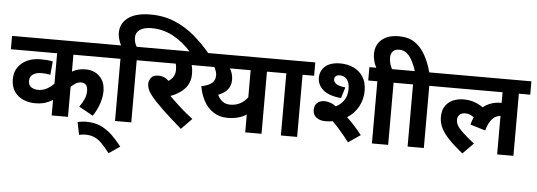

<svg xmlns="http://www.w3.org/2000/svg" viewBox="-64 -1102 4408 1576"><g transform="rotate(5 2139.5 -314.0)"><path d="M836.9 -512.2H515.1V-373Q562.5 -400.9 625 -400.9Q695.8 -400.9 741.2 -356.9Q787.1 -313 787.1 -234.9Q787.1 -189.9 770.5 -136.7Q753.4 -82 716.8 -26.9L600.1 -91.8Q623 -123 637.7 -155.8Q652.8 -188 652.8 -224.1Q652.8 -260.3 637.7 -276.4Q621.6 -291 597.2 -291Q574.7 -291 552.7 -277.3Q528.8 -261.2 515.1 -247.1V0H380.9V-127Q348.6 -108.4 314.5 -97.7Q279.8 -87.9 236.8 -87.9Q181.6 -87.9 136.2 -108.4Q90.8 -128.9 64 -168.9Q37.1 -209 37.1 -269Q37.1 -326.2 64 -365.2Q90.3 -404.8 138.7 -428.7Q188 -451.2 250 -451.2Q267.6 -451.2 306.6 -449.2Q338.9 -445.8 351.1 -441.9L340.8 -331.1Q309.6 -338.9 270 -338.9Q223.1 -338.9 197.3 -320.3Q170.9 -301.8 170.9 -269Q170.9 -229 196.3 -213.9Q221.2 -199.2 250 -199.2Q291.5 -199.2 324.2 -217.8Q356.4 -236.3 380.9 -262.2V-512.2H0V-622.1H836.9Z M597.7 36.1Q614.7 30.8 632.8 29.3Q648.9 26.9 668.9 26.9Q737.3 26.9 790.5 50.8Q841.3 75.7 883.3 115.2Q927.2 158.7 963.9 206.1L872.6 268.1Q836.4 220.7 806.6 190.4Q776.4 160.6 745.6 147Q712.9 132.8 671.9 132.8Q659.7 132.8 643.1 134.8Q638.2 135.7 629.9 137.2Q621.6 138.7 618.7 139.2Z M902.8 -512.2H822.8V-622.1H897.9Q886.2 -646 878.4 -672.9Q870.6 -697.8 870.6 -723.1Q870.6 -802.2 934.1 -849.1Q997.6 -896 1118.7 -896Q1228.5 -896 1320.8 -856.9Q1411.1 -818.4 1485.8 -753.9Q1560.5 -689.9 1621.6 -615.2H1468.8Q1396 -696.8 1313 -741.2Q1229.5 -785.2 1137.7 -785.2Q1073.7 -785.2 1039.6 -761.7Q1005.9 -737.3 1005.9 -696.8Q1005.9 -675.8 1011.7 -656.2Q1017.6 -636.7 1026.9 -622.1H1131.8V-512.2H1036.6V0H902.8Z M1533.7 -71.8 1446.8 17.1Q1358.9 -58.6 1288.6 -125Q1218.3 -192.4 1183.6 -237.8Q1160.6 -269 1154.8 -289.1Q1147.5 -309.6 1147.5 -327.1Q1147.5 -353.5 1165 -377.4Q1182.6 -401.9 1226.6 -401.9Q1276.4 -401.9 1311.5 -366.2Q1364.7 -401.4 1364.7 -459Q1364.7 -488.3 1358.9 -512.2H1116.7V-622.1H1569.8V-512.2H1489.7Q1494.1 -495.1 1496.1 -479.5Q1498.5 -459 1498.5 -437Q1498.5 -369.1 1456.5 -320.3Q1414.1 -272.5 1337.9 -244.1Q1379.4 -202.6 1427.7 -159.2Q1473.6 -116.7 1533.7 -71.8Z M2203.6 -622.1V-512.2H2109.9V0H1975.6V-147Q1912.1 -106 1821.8 -106Q1752.9 -106 1705.1 -137.7Q1655.8 -168 1626 -222.7Q1596.2 -274.9 1583.5 -346.2Q1640.1 -356.9 1668.9 -380.9Q1696.8 -403.3 1696.8 -444.8Q1696.8 -464.8 1690.4 -481Q1684.1 -499 1675.8 -512.2H1554.7V-622.1ZM1727.5 -288.1Q1743.7 -253.4 1769.5 -234.9Q1794.4 -215.8 1833.5 -215.8Q1918.5 -215.8 1975.6 -288.1V-512.2H1804.7Q1817.4 -490.7 1823.7 -468.8Q1830.6 -445.8 1830.6 -418.9Q1830.6 -328.1 1727.5 -288.1Z M2403.3 -512.2V0H2269.5V-512.2H2189.5V-622.1H2498.5V-512.2Z M2619.6 -148.9Q2578.6 -148.9 2549.8 -169.9Q2519.5 -190.9 2519.5 -233.9Q2519.5 -269.5 2541.5 -290.5Q2564 -312 2603.5 -312Q2625.5 -312 2648.4 -303.7Q2671.4 -296.9 2697.3 -277.8Q2738.8 -297.4 2763.7 -335Q2789.6 -372.6 2789.6 -429.2Q2789.6 -482.4 2766.6 -508.3Q2743.2 -534.2 2708.5 -534.2Q2688 -534.2 2676.8 -524.4Q2664.6 -515.6 2664.6 -497.1Q2664.6 -478 2684.6 -461.9Q2704.6 -445.3 2762.2 -439L2734.4 -349.1Q2633.8 -357.9 2585.9 -399.9Q2538.6 -441.4 2538.6 -500Q2538.6 -556.6 2581.1 -594.7Q2624 -631.8 2704.6 -631.8Q2762.7 -631.8 2812 -609.9Q2861.8 -587.4 2891.6 -542Q2922.4 -496.1 2922.4 -424.8Q2922.4 -355 2889.6 -293.9Q2856 -233.4 2797.4 -196.8Q2833.5 -164.6 2863.3 -129.9Q2892.6 -98.1 2922.4 -60.1L2823.2 7.8Q2784.2 -42.5 2748 -84Q2716.3 -121.1 2683.6 -153.8Q2654.3 -148.9 2619.6 -148.9ZM3153.3 -512.2V0H3019.5V-512.2H2944.3V-622.1H3247.6V-512.2Z M3004.4 -615.2Q2985.8 -650.4 2979.5 -678.7Q2972.2 -707 2972.2 -733.9Q2972.2 -808.1 3023.4 -852.1Q3073.7 -896 3163.6 -896Q3244.6 -896 3297.9 -858.9Q3351.6 -820.8 3383.8 -759.8Q3418 -697.3 3437.5 -622.1H3542.5V-512.2H3447.3V0H3313.5V-512.2H3233.4V-622.1H3318.4Q3293 -702.6 3259.8 -744.1Q3225.1 -786.1 3177.2 -786.1Q3140.6 -786.1 3124 -766.6Q3106.4 -747.1 3106.4 -714.8Q3106.4 -686.5 3114.3 -660.6Q3125.5 -630.4 3133.3 -613.8Z M3527.3 -512.2V-622.1H4279.3V-512.2H4185.5V0H4051.3V-316.9Q4032.2 -316.4 4009.8 -304.7Q3987.8 -292.5 3969.2 -264.6Q3950.7 -237.3 3936.5 -187L3811.5 -225.1Q3820.3 -258.8 3833.5 -286.1Q3817.9 -298.3 3800.8 -305.7Q3784.2 -313 3763.2 -313Q3732.4 -313 3715.3 -296.9Q3698.2 -280.8 3698.2 -254.9Q3698.2 -228.5 3713.4 -204.1Q3729.5 -178.2 3762.7 -148.4Q3794.4 -118.7 3853.5 -71.8L3766.1 17.1Q3696.3 -39.1 3651.9 -85.4Q3607.4 -131.8 3585.9 -174.8Q3564.5 -218.8 3564.5 -265.1Q3564.5 -325.2 3590.8 -360.4Q3616.7 -395.5 3656.7 -411.1Q3696.3 -425.8 3735.4 -425.8Q3786.6 -425.8 3823.2 -413.1Q3859.4 -401.9 3899.4 -375Q3960 -424.8 4049.3 -424.8H4051.3V-512.2Z"/></g></svg>

Font: Droid Sans Thai
Style: Bold
Weight: 700
Designer: Steve Matteson
Foundry: Ascender Corporation
Version: Version 1.00